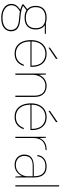

<svg xmlns="http://www.w3.org/2000/svg" viewBox="1062 -1822 992 3157"><g transform="rotate(90 1558.5 -244.0)"><path d="M271 232Q205 232 154.5 211.5Q104 191 74.5 154Q45 117 45 66Q45 35 55 10Q65 -15 88.5 -38.5Q112 -62 153 -89L175 -78Q113 -44 90 -10Q67 24 67 64Q67 108 93.5 141.5Q120 175 166 193.5Q212 212 271 212Q335 212 380 194.5Q425 177 449 146.5Q473 116 473 75Q473 11 430.5 -22Q388 -55 282 -62Q231 -65 194 -70.5Q157 -76 131 -83.5Q105 -91 86 -99.5Q67 -108 52 -117V-133L137 -200L159 -193L67 -119L61 -133Q75 -128 89.5 -120.5Q104 -113 126.5 -106Q149 -99 186 -92.5Q223 -86 283 -82Q362 -77 408.5 -57.5Q455 -38 475 -5.5Q495 27 495 72Q495 113 472.5 150Q450 187 401 209.5Q352 232 271 232ZM271 -152Q204 -152 161 -176Q118 -200 97.5 -241Q77 -282 77 -332Q77 -387 97.5 -427.5Q118 -468 161 -491Q204 -514 271 -514Q340 -514 382.5 -491Q425 -468 445 -427.5Q465 -387 465 -332Q465 -282 445 -241Q425 -200 382.5 -176Q340 -152 271 -152ZM271 -172Q359 -172 401.5 -215.5Q444 -259 444 -333Q444 -416 400 -455Q356 -494 271 -494Q192 -494 145 -455Q98 -416 98 -333Q98 -253 145 -212.5Q192 -172 271 -172ZM365 -484 356 -502H536V-484Z M862 12Q791 12 741.5 -21Q692 -54 666 -114.5Q640 -175 640 -256Q640 -339 669 -396.5Q698 -454 748.5 -484Q799 -514 864 -514Q938 -514 985.5 -482Q1033 -450 1056 -397.5Q1079 -345 1079 -282Q1079 -273 1079 -265.5Q1079 -258 1078 -248H651V-266H1060Q1060 -383 1005.5 -438.5Q951 -494 864 -494Q813 -494 767 -470.5Q721 -447 691.5 -395.5Q662 -344 662 -261V-252Q662 -167 689.5 -113Q717 -59 762.5 -33.5Q808 -8 862 -8Q931 -8 976 -42Q1021 -76 1044 -138H1066Q1051 -94 1024.5 -60Q998 -26 958 -7Q918 12 862 12ZM765 -545 763 -568 946 -694 949 -669Z M1190 0V-502H1206L1211 -388Q1239 -454 1287 -484Q1335 -514 1392 -514Q1443 -514 1484.5 -493.5Q1526 -473 1550 -428.5Q1574 -384 1574 -311V0H1554V-306Q1554 -403 1512.5 -448.5Q1471 -494 1392 -494Q1340 -494 1299.5 -468.5Q1259 -443 1234.5 -393.5Q1210 -344 1210 -272V0Z M1902 12Q1831 12 1781.5 -21Q1732 -54 1706 -114.5Q1680 -175 1680 -256Q1680 -339 1709 -396.5Q1738 -454 1788.5 -484Q1839 -514 1904 -514Q1978 -514 2025.5 -482Q2073 -450 2096 -397.5Q2119 -345 2119 -282Q2119 -273 2119 -265.5Q2119 -258 2118 -248H1691V-266H2100Q2100 -383 2045.5 -438.5Q1991 -494 1904 -494Q1853 -494 1807 -470.5Q1761 -447 1731.5 -395.5Q1702 -344 1702 -261V-252Q1702 -167 1729.5 -113Q1757 -59 1802.5 -33.5Q1848 -8 1902 -8Q1971 -8 2016 -42Q2061 -76 2084 -138H2106Q2091 -94 2064.5 -60Q2038 -26 1998 -7Q1958 12 1902 12ZM1805 -545 1803 -568 1986 -694 1989 -669Z M2230 0V-502H2246L2251 -397Q2270 -441 2298 -466.5Q2326 -492 2363.5 -503Q2401 -514 2449 -514V-496H2440Q2413 -496 2380.5 -488.5Q2348 -481 2318 -459.5Q2288 -438 2269 -396.5Q2250 -355 2250 -287V0Z M2690 12Q2637 12 2599 -10Q2561 -32 2541.5 -68Q2522 -104 2522 -145Q2522 -201 2545 -235.5Q2568 -270 2611 -286.5Q2654 -303 2711 -303H2879Q2879 -362 2863 -404.5Q2847 -447 2811.5 -470.5Q2776 -494 2715 -494Q2646 -494 2603 -462Q2560 -430 2549 -362H2529Q2537 -415 2563 -448.5Q2589 -482 2628.5 -498Q2668 -514 2715 -514Q2785 -514 2825 -486.5Q2865 -459 2882 -412Q2899 -365 2899 -306V0H2883L2877 -109Q2871 -98 2858 -78Q2845 -58 2823.5 -37.5Q2802 -17 2769.5 -2.5Q2737 12 2690 12ZM2693 -8Q2741 -8 2776 -26.5Q2811 -45 2834 -74Q2857 -103 2868 -135.5Q2879 -168 2879 -197V-285H2712Q2647 -285 2610 -266.5Q2573 -248 2558.5 -216.5Q2544 -185 2544 -145Q2544 -109 2561 -77.5Q2578 -46 2612 -27Q2646 -8 2693 -8Z M3027 0V-720H3047V0Z"/></g></svg>

Font: DM Sans 16pt Thin
Style: Regular
Weight: 250
Version: Version 4.004;gftools[0.9.30]